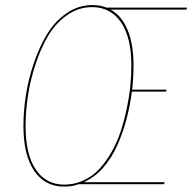

<svg xmlns="http://www.w3.org/2000/svg" viewBox="-20 -710 741 740"><path d="M700.7 -680.7 699.2 -672.9H406.2Q448.7 -649.9 471.7 -594.7Q494.6 -539.6 494.6 -457Q494.6 -409.2 489.3 -364.3H621.6L620.1 -356.9H488.3Q481 -300.8 467 -248.8Q453.1 -196.8 431.2 -147.9Q409.2 -99.1 376 -62Q342.8 -24.9 302.2 -7.8H614.3L612.8 0H282.7Q257.8 9.3 227.5 9.3Q153.3 9.3 111.8 -51.5Q70.3 -112.3 70.3 -224.1Q70.3 -280.8 79.6 -342Q88.9 -403.3 110.1 -466.1Q131.3 -528.8 161.4 -578.4Q191.4 -627.9 236.8 -659.2Q282.2 -690.4 335.9 -690.4Q367.7 -690.4 390.1 -680.7ZM486.3 -457.5Q486.3 -566.4 446 -624.5Q405.8 -682.6 335 -682.6Q282.7 -682.6 238.5 -651.6Q194.3 -620.6 165.5 -571.8Q136.7 -522.9 116.5 -460.9Q96.2 -398.9 87.4 -338.9Q78.6 -278.8 78.6 -223.6Q78.6 -115.2 117.7 -56.9Q156.7 1.5 227.5 1.5Q267.6 1.5 302.5 -14.9Q337.4 -31.2 363.3 -59.3Q389.2 -87.4 410.4 -125Q431.6 -162.6 445.3 -204.3Q459 -246.1 468.5 -291.3Q478 -336.4 482.2 -377.7Q486.3 -418.9 486.3 -457.5Z"/></svg>

Font: Fira Sans Compressed Eight
Style: Italic
Weight: 100
Width: 3
Italic angle: -8°
Designer: Carrois Corporate & Edenspiekermann AG
Foundry: Carrois Corporate GbR & Edenspiekermann AG
Version: Version 4.203;PS 004.203;hotconv 1.0.88;makeotf.lib2.5.64775